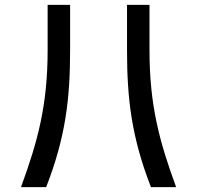

<svg xmlns="http://www.w3.org/2000/svg" viewBox="-20 -737 807 786"><path d="M66 29H169C249 -176 267 -335 267 -532V-717H175V-532C175 -305 134 -157 66 29ZM500 -532C500 -335 518 -176 598 29H701C633 -157 592 -305 592 -532V-717H500Z"/></svg>

Font: コーポレート・ロゴ ver3 Medium
Style: Regular
Weight: 500
Designer: [KANA_main] LOGOTYPE.JP [Source Han Sans] Ryoko NISHIZUKA 西塚涼子 (kana, bopomofo & ideographs); Paul D. Hunt (Latin, Greek
Version: Version 12.001;FEAKit 1.0